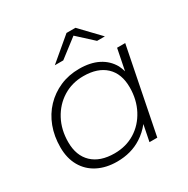

<svg xmlns="http://www.w3.org/2000/svg" viewBox="-164 -872 1004 1023"><g transform="rotate(-30 337.5 -360.5)"><path d="M270 4Q203 4 152 -22Q101 -48 73 -97Q45 -146 45 -213Q45 -281 66.5 -338Q88 -395 128 -437Q168 -479 222 -502.5Q276 -526 340 -526Q409 -526 457 -501.5Q505 -477 531 -431Q540 -413 546 -392L572 -522H622L518 0H470L490 -100Q461 -63 422 -38Q357 4 270 4ZM280 -41Q351 -41 406 -75Q461 -109 493 -169.5Q525 -230 525 -306Q525 -390 476.5 -435.5Q428 -481 340 -481Q270 -481 214.5 -446.5Q159 -412 127 -352Q95 -292 95 -216Q95 -133 143.5 -87Q192 -41 280 -41ZM238 -607 378 -725H433L546 -607H498L403 -694L290 -607Z"/></g></svg>

Font: Montserrat Thin Light
Style: Italic
Weight: 300
Italic angle: -11.3°
Version: Version 9.000